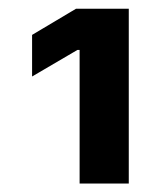

<svg xmlns="http://www.w3.org/2000/svg" viewBox="-20 -860 373 444"><path d="M277.8 -839.8V-435.5H164.1V-744.6H159.2L54.2 -683.1V-779.3L155.8 -839.8Z"/></svg>

Font: Inter-Bold
Style: Bold
Weight: 700
Designer: Rasmus Andersson
Foundry: rsms
Version: Version 4.000;git-a52131595